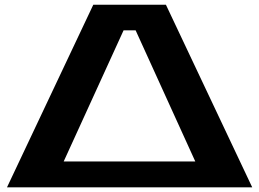

<svg xmlns="http://www.w3.org/2000/svg" viewBox="-20 -797 1103 817"><path d="M686 -776.9 1053.2 0H9.8L377 -776.9ZM505.9 -668 251 -109.9H811L557.1 -668Z"/></svg>

Font: Sporting Grotesque
Style: Bold
Weight: 700
Designer: Lucas LE BIHAN
Foundry: Lucas LE BIHAN
Version: Version 2.002;PS 2.2;hotconv 1.0.88;makeotf.lib2.5.647800